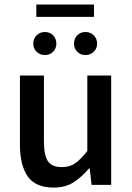

<svg xmlns="http://www.w3.org/2000/svg" viewBox="-20 -828 593 860"><path d="M220.2 12.2Q139.2 12.2 104.2 -37.8Q69.3 -87.9 69.3 -180.7V-489.7H176.8V-194.8Q176.8 -132.3 194.6 -106Q212.4 -79.6 256.8 -79.6Q293 -79.6 317.1 -96.7Q341.3 -113.8 371.1 -151.4V-489.7H478V0H390.1L381.8 -73.2H378.4Q345.7 -34.7 309.3 -11.2Q272.9 12.2 220.2 12.2ZM142.6 -752.4V-807.6H400.9V-752.4ZM181.2 -581.5Q158.7 -581.5 143.8 -596.4Q128.9 -611.3 128.9 -632.3Q128.9 -654.8 143.8 -669.7Q158.7 -684.6 181.2 -684.6Q203.6 -684.6 218 -669.7Q232.4 -654.8 232.4 -632.3Q232.4 -611.3 218 -596.4Q203.6 -581.5 181.2 -581.5ZM362.8 -581.5Q340.3 -581.5 325.9 -596.4Q311.5 -611.3 311.5 -632.3Q311.5 -654.8 325.9 -669.7Q340.3 -684.6 362.8 -684.6Q385.3 -684.6 400.1 -669.7Q415 -654.8 415 -632.3Q415 -611.3 400.1 -596.4Q385.3 -581.5 362.8 -581.5Z"/></svg>

Font: Varta Light
Style: Bold
Weight: 700
Version: Version 1.004